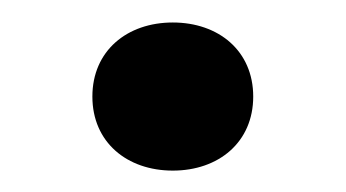

<svg xmlns="http://www.w3.org/2000/svg" viewBox="-20 -388 315 175"><path d="M137.5 -367.5C95.8 -367.5 64.2 -341.7 64.2 -300C64.2 -258.3 95.8 -232.5 137.5 -232.5C179.2 -232.5 210.8 -258.3 210.8 -300C210.8 -341.7 179.2 -367.5 137.5 -367.5Z"/></svg>

Font: Boon SemiBold
Style: Regular
Weight: 600
Designer: Sungsit Sawaiwan
Foundry: FontUni
Version: Version 2.0